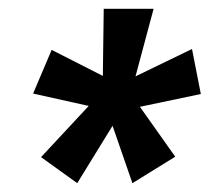

<svg xmlns="http://www.w3.org/2000/svg" viewBox="-20 -761 475 435"><path d="M297 -519 377 -406 280 -346 235 -476 155 -346 73 -405 181 -521 55 -549 97 -648 213 -589 215 -741H328L287 -588L415 -650L435 -548Z"/></svg>

Font: Fira Sans Condensed Medium
Style: Italic
Weight: 500
Width: 3
Italic angle: -8°
Designer: bBox Type GmbH & Carrois Corporate GbR & Edenspiekermann AG
Foundry: bBox Type GmbH & Carrois Corporate GbR & Edenspiekermann AG
Version: Version 4.301